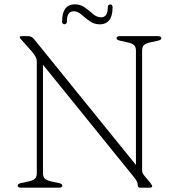

<svg xmlns="http://www.w3.org/2000/svg" viewBox="-20 -867 826 887"><path d="M268 -10Q268 0 252.5 0H77Q61.5 0 61.5 -10Q61.5 -17.5 77.5 -21.5L111 -28.5Q132.5 -33 141.2 -41.2Q150 -49.5 150 -67V-580.5Q150 -594 144.2 -605Q138.5 -616 125 -631.5L78.5 -684Q70.5 -692.5 70.5 -696Q70.5 -700 79.5 -700H110.5Q126 -700 137 -686.5L608 -105V-633.5Q608 -650.5 599 -658.8Q590 -667 568.5 -671.5L534.5 -679Q518.5 -682.5 518.5 -690Q518.5 -700 534.5 -700H709.5Q725.5 -700 725.5 -690Q725.5 -682.5 709.5 -679L675.5 -671.5Q654 -667 645.2 -658.8Q636.5 -650.5 636.5 -633.5V-81Q636.5 -71.5 639.5 -66Q642.5 -60.5 647.5 -54.5L675 -21.5Q683 -11 683 -6.5Q683 0 671.5 0H628Q616.5 0 616.5 -10Q616.5 -20 613.2 -27.2Q610 -34.5 599 -48.5L178.5 -568V-67Q178.5 -49.5 187.5 -41.2Q196.5 -33 218.5 -28.5L252 -21.5Q268 -17.5 268 -10ZM442 -754.5Q414.5 -754.5 394 -769.5Q373.5 -784.5 356 -799.8Q338.5 -815 320.5 -815Q289 -815 289 -768Q289 -755 277.5 -755Q267 -755 267 -768Q267 -808 282.2 -827.5Q297.5 -847 325 -847Q352.5 -847 372.5 -832Q392.5 -817 410 -802Q427.5 -787 447 -787Q478 -787 478 -833Q478 -846.5 489.5 -846.5Q500 -846.5 500 -833Q500 -792.5 484.5 -773.5Q469 -754.5 442 -754.5Z"/></svg>

Font: Fraunces 9pt Soft Thin
Style: Regular
Weight: 100
Version: Version 1.000;[b76b70a41]